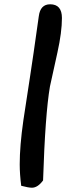

<svg xmlns="http://www.w3.org/2000/svg" viewBox="-20 -818 336 896"><path d="M213 -414Q191 -285 181 24Q156 58 129 58Q113 58 79 49Q72 -5 72 -51Q72 -137 89 -256Q105 -357 120 -459Q133 -542 161 -742Q168 -798 214 -798Q269 -798 269 -734Q269 -668 248 -573Q214 -419 213 -414Z"/></svg>

Font: Wortlaut AH
Style: SemiBold
Weight: 600
Designer: Andreas Höfeld
Foundry: Fontgrube AH
Version: Version 2.59